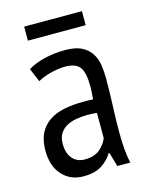

<svg xmlns="http://www.w3.org/2000/svg" viewBox="-102 -708 604 780"><g transform="rotate(-15 200.0 -318.0)"><path d="M54 -470Q83 -488 124.5 -498Q166 -508 212 -508Q254 -508 279.5 -495.5Q305 -483 319.5 -461.5Q334 -440 338.5 -412.5Q343 -385 343 -355Q343 -295 340.5 -238Q338 -181 338 -130Q338 -92 340.5 -59.5Q343 -27 350 2H295L278 -57H274Q259 -31 230 -12Q201 7 152 7Q98 7 63.5 -30.5Q29 -68 29 -134Q29 -177 43.5 -206Q58 -235 84.5 -253Q111 -271 147.5 -278.5Q184 -286 229 -286Q239 -286 249 -286Q259 -286 270 -285Q273 -316 273 -340Q273 -397 256 -420Q239 -443 194 -443Q166 -443 133 -434.5Q100 -426 78 -413ZM271 -228Q261 -229 251 -229.5Q241 -230 231 -230Q207 -230 184 -226Q161 -222 143 -212Q125 -202 114.5 -185Q104 -168 104 -142Q104 -102 123.5 -80Q143 -58 174 -58Q216 -58 239 -78Q262 -98 271 -122ZM76 -643H319V-584H76Z"/></g></svg>

Font: PT Sans Narrow
Style: Regular
Weight: 400
Width: 3
Designer: A.Korolkova, O.Umpeleva, V.Yefimov
Foundry: ParaType Ltd
Version: Version 2.003W OFL